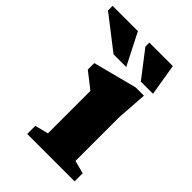

<svg xmlns="http://www.w3.org/2000/svg" viewBox="-313 -831 931 931"><g transform="rotate(45 152.0 -366.0)"><path d="M316 -531.5 305 -372.5V-73L372 -55.5V0H47V-55.5L116 -73V-364Q107.5 -371 82.2 -390.8Q57 -410.5 34 -428.5V-473L259.5 -531.5ZM157 -569H70L-99.5 -700.5V-732H74ZM340.5 -569H257L152.5 -705V-732H313.5Z"/></g></svg>

Font: Newsreader Caption
Style: Bold
Weight: 700
Designer: Hugues Gentile
Foundry: Production Type
Version: Version 1.001